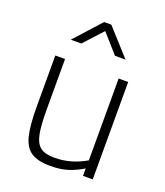

<svg xmlns="http://www.w3.org/2000/svg" viewBox="-137 -824 794 926"><g transform="rotate(20 260.5 -361.5)"><path d="M71 0ZM71 -239V-500H121V-242Q121 -158 130 -114.5Q139 -71 163 -53Q187 -35 235 -35Q319 -35 396 -80V-500H445V0H395V-38Q355 -14 317.5 -2.5Q280 9 230 9Q166 9 132 -13Q98 -35 84.5 -87.5Q71 -140 71 -239ZM237 -732H274L396 -597H342L257 -693L169 -597H115Z"/></g></svg>

Font: Cairo Light
Style: Regular
Weight: 300
Designer: Mohamed Gaber, the designers of Titillium
Foundry: Kief Type Foundry
Version: Version 2.009; ttfautohint (v1.5.33-1714) -l 8 -r 50 -G 200 